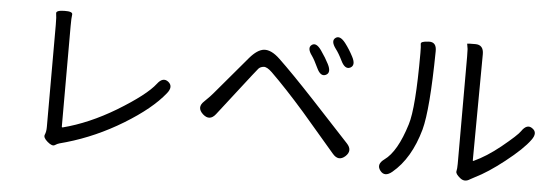

<svg xmlns="http://www.w3.org/2000/svg" viewBox="-49 -901 3099 1070"><g transform="rotate(5 1500.0 -366.0)"><path d="M244 1Q217 -22 224.5 -38.5Q232 -55 232 -81V-653Q232 -699 228.5 -716.5Q225 -734 273 -735Q321 -736 318 -718Q315 -700 315 -653V-91Q315 -86 320 -87Q464 -124 614 -214Q772 -310 822 -375Q853 -416 884 -392Q915 -367 882 -327Q810 -237 660 -145.5Q510 -54 347 -7Q322 0 310.5 3Q299 6 285 15Q271 24 244 1Z M1904 -65Q1867 -32 1833 -72L1647 -289Q1538 -413 1454 -495Q1425 -523 1406.5 -521Q1388 -519 1378 -508Q1362 -488 1346 -468L1165 -235Q1132 -193 1093 -228Q1054 -264 1093 -300L1106 -313Q1124 -330 1140 -349L1321 -563Q1363 -612 1400 -616Q1441 -620 1490 -573Q1566 -501 1695 -363L1905 -137Q1941 -99 1904 -65ZM1756 -507Q1727 -493 1705 -540Q1684 -585 1669 -606Q1638 -648 1663 -666Q1687 -683 1717 -640Q1745 -600 1761 -568Q1785 -521 1756 -507ZM1888 -559Q1859 -545 1836 -592Q1816 -633 1798 -656Q1767 -698 1791 -716Q1815 -734 1847 -693Q1873 -659 1893 -620Q1917 -574 1888 -559Z M2172 -1Q2131 33 2105 -1Q2079 -35 2122 -66Q2192 -116 2240 -272Q2270 -366 2270 -674Q2270 -710 2267.5 -724.5Q2265 -739 2310 -741Q2355 -744 2354 -691Q2350 -365 2319 -250Q2273 -85 2172 -1ZM2607 3Q2577 23 2551 1Q2524 -21 2527.5 -35Q2531 -49 2531 -77V-676Q2531 -710 2530 -719Q2525 -747 2525 -748.5Q2525 -750 2571 -750Q2617 -750 2617 -698L2613 -104Q2613 -99 2618 -101Q2688 -133 2765 -195Q2851 -265 2867 -289Q2897 -333 2928 -310Q2960 -288 2929 -246Q2891 -193 2793 -116Q2704 -46 2633 -11Q2611 0 2607 3Z"/></g></svg>

Font: Resource Han Rounded HK
Style: Regular
Weight: 400
Designer: Cyano Hao (round all glyphs); Ryoko NISHIZUKA  (kana, bopomofo & ideographs); Paul D. Hunt (Latin, Greek & Cyrillic); Sa
Foundry: Cyano Hao
Version: 0.990